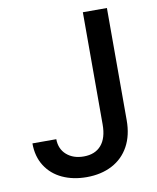

<svg xmlns="http://www.w3.org/2000/svg" viewBox="-81 -770 688 844"><g transform="rotate(-10 262.5 -348.5)"><path d="M454.1 -707V-206.1Q454.1 -138.7 427.5 -90.1Q400.9 -41.5 352.1 -15.9Q303.2 9.8 238.3 9.8Q177.7 9.8 130.1 -12.2Q82.5 -34.2 55.4 -76.7Q28.3 -119.1 28.3 -177.7H134.8Q135.3 -133.8 164.8 -107.9Q194.3 -82 241.2 -82Q292 -82 319.3 -113.8Q346.7 -145.5 346.7 -206.1V-707Z"/></g></svg>

Font: Pretendard Std Medium
Style: Regular
Weight: 500
Designer: Base glyphs from Inter by Rasmus Andersson; Hangeul glyphs from Noto Sans CJK(Source Han Sans) by Jang Soo-young and Kan
Foundry: Kil Hyung-jin
Version: Version 1.309